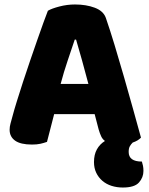

<svg xmlns="http://www.w3.org/2000/svg" viewBox="-20 -636 667 858"><path d="M194 -588Q211 -598 245.5 -607Q280 -616 315 -616Q365 -616 403.5 -601.5Q442 -587 453 -556Q471 -504 492 -435Q513 -366 534 -292.5Q555 -219 575 -147.5Q595 -76 610 -21Q597 -7 573 1Q565 9 560 18Q555 27 555 43Q555 86 614 86Q617 95 619 105Q621 115 621 128Q621 157 601 179.5Q581 202 529 202Q502 202 478.5 194.5Q455 187 437.5 172Q420 157 410 136Q400 115 400 88Q400 55 413 31.5Q426 8 449 -6Q438 -14 432 -27Q426 -40 421 -57L403 -126H222Q214 -96 206 -64Q198 -32 190 -2Q176 3 160.5 6.5Q145 10 123 10Q72 10 47.5 -7.5Q23 -25 23 -56Q23 -70 27 -84Q31 -98 36 -117Q43 -144 55.5 -184Q68 -224 83 -270.5Q98 -317 115 -366Q132 -415 147 -458.5Q162 -502 174.5 -536Q187 -570 194 -588ZM314 -459Q300 -417 282.5 -365.5Q265 -314 251 -261H375Q361 -315 346.5 -366.5Q332 -418 320 -459Z"/></svg>

Font: Baloo Tammudu
Style: Regular
Weight: 400
Designer: Omkar Shende and Ek Type
Foundry: Ek Type
Version: Version 1.443;PS 1.000;hotconv 16.6.51;makeotf.lib2.5.65220;